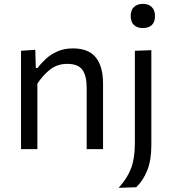

<svg xmlns="http://www.w3.org/2000/svg" viewBox="-20 -752 868 968"><path d="M86 0V-496L158 -501L160.5 -409H169.5Q185.5 -431.5 210.5 -454.5Q235.5 -477.5 269.5 -492.8Q303.5 -508 347.5 -508Q426.5 -508 463 -462.5Q499.5 -417 499.5 -330.5V0H417V-309.5Q417 -369 395.8 -399.5Q374.5 -430 319 -430Q268.5 -430 231.8 -400.8Q195 -371.5 168.5 -330V0ZM578 195Q621.5 147.5 640.8 96.8Q660 46 660 -30.5V-496L743 -499V-19Q743 56 722.2 107.5Q701.5 159 666.5 192ZM700 -610.5Q672.5 -610.5 655.8 -625.5Q639 -640.5 639 -671.5Q639 -702 656 -717.2Q673 -732.5 701 -732.5Q728.5 -732.5 745 -716.5Q761.5 -700.5 761.5 -671.5Q761.5 -640.5 745 -625.5Q728.5 -610.5 700 -610.5Z"/></svg>

Font: Heraclito
Style: Regular
Weight: 400
Designer: Kostas Bartsokas (font) & Cristiano Sobral (main changes)
Foundry: Kostas Bartsokas (font) & Cristiano Sobral (main changes)
Version: Version 1.00;July 8, 2020;FontCreator 13.0.0.2655 64-bit